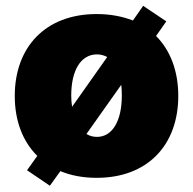

<svg xmlns="http://www.w3.org/2000/svg" viewBox="-20 -583 645 641"><path d="M146.5 37.1 181.6 -11.7C216.3 2.9 257.3 10.7 302.7 10.7C473.6 10.7 575.2 -99.6 575.2 -262.7C575.2 -345.7 548.8 -415 501 -462.9L535.2 -511.7L458 -563.5L423.8 -514.6C388.2 -528.3 348.1 -536.1 302.7 -536.1C131.8 -536.1 29.3 -425.8 29.3 -262.7C29.3 -179.7 55.7 -110.8 104.5 -62.5L70.3 -14.6ZM303.7 -126C290.5 -126 278.8 -129.4 268.6 -135.7L384.8 -299.8C386.2 -288.1 386.7 -276.4 386.7 -263.7C386.7 -179.7 355.5 -126 303.7 -126ZM217.8 -263.7C217.8 -348.6 250 -401.4 303.7 -401.4C315.9 -401.4 327.1 -398.4 337.9 -392.6L220.7 -226.6C218.8 -238.3 217.8 -250.5 217.8 -263.7Z"/></svg>

Font: Pretendard Black
Style: Regular
Weight: 900
Designer: Base glyphs from Inter by Rasmus Andersson; Hangeul glyphs from Noto Sans CJK(Source Han Sans) by Jang Soo-young and Kan
Foundry: Kil Hyung-jin
Version: Version 1.309;Glyphs 3.2 (3225)